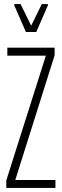

<svg xmlns="http://www.w3.org/2000/svg" viewBox="-20 -922 305 942"><path d="M11 0V-37L205 -649H16V-688H248V-651L55 -39H252V0ZM107 -765 50 -896V-902H81L133 -796L185 -902H215V-896L158 -765Z"/></svg>

Font: Saira Ultra Condensed ExLight
Style: Regular
Weight: 200
Width: 1
Designer: Hector Gatti with collaboration of the Omnibus-Type team
Foundry: Omnibus-Type
Version: Version 1.001; ttfautohint (v1.8)